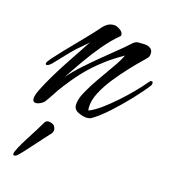

<svg xmlns="http://www.w3.org/2000/svg" viewBox="-88 -414 624 699"><g transform="rotate(15 223.5 -64.5)"><path d="M250 11Q235 11 216.5 2.5Q198 -6 198 -24Q198 -45 214 -74Q230 -103 252 -134.5Q274 -166 294.5 -195Q315 -224 324 -244Q318 -241 304.5 -232.5Q291 -224 278 -215.5Q265 -207 259 -202Q216 -170 184.5 -136Q153 -102 121 -58Q113 -46 104.5 -33Q96 -20 87 -8Q83 -3 73.5 2Q64 7 56 7Q43 7 43 -7Q43 -19 55.5 -44Q68 -69 87 -101Q106 -133 127 -164.5Q148 -196 165 -221.5Q182 -247 189 -258Q187 -255 178 -247.5Q169 -240 160.5 -232.5Q152 -225 148 -222Q129 -204 111 -185Q93 -166 75 -147Q73 -145 67.5 -141Q62 -137 58 -137Q53 -137 53 -142Q53 -147 67 -163Q81 -179 102 -201Q123 -223 145.5 -246Q168 -269 185 -287Q202 -305 208 -312Q218 -325 229.5 -333Q241 -341 257 -341Q266 -341 279 -332.5Q292 -324 292 -313Q292 -309 290 -308Q260 -283 231.5 -249Q203 -215 178 -179Q153 -143 132 -112Q156 -139 186 -165.5Q216 -192 244 -215L315 -273Q322 -279 329.5 -286Q337 -293 344 -298Q352 -303 361.5 -302.5Q371 -302 381 -302Q392 -302 402.5 -296Q413 -290 413 -277Q413 -264 406.5 -257.5Q400 -251 392 -243Q375 -227 350.5 -201Q326 -175 302 -145Q278 -115 262 -84.5Q246 -54 246 -28Q246 -25 246 -22Q246 -19 247 -16Q268 -24 293.5 -42.5Q319 -61 345 -84Q371 -107 393.5 -130Q416 -153 431 -171Q433 -173 435.5 -176Q438 -179 442 -179Q447 -179 447 -172Q447 -168 444 -163Q425 -138 393 -104Q361 -70 327 -39.5Q293 -9 266 7Q259 11 250 11ZM29 212Q24 212 24 207Q24 200 34 181.5Q44 163 58 141Q72 119 83.5 101Q95 83 98 77Q101 72 104 67Q107 62 112 61Q114 60 117 60Q124 60 131.5 63.5Q139 67 140 70Q142 73 143.5 76.5Q145 80 145 85Q145 95 134 105Q131 108 117.5 123Q104 138 88 156Q72 174 58.5 188.5Q45 203 40 207Q39 208 36 210Q33 212 29 212Z"/></g></svg>

Font: Hurricane
Style: Regular
Weight: 400
Designer: Robert E. Leuschke
Foundry: Robert E. Leuschke
Version: Version 1.010; ttfautohint (v1.8.3)